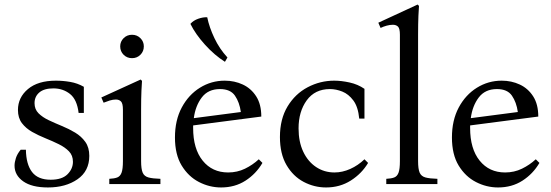

<svg xmlns="http://www.w3.org/2000/svg" viewBox="-20 -810 2425 845"><path d="M191 15Q120 15 82 -12Q44 -39 44 -81Q44 -96 50 -114.5Q56 -133 71 -151H94Q95 -87 121 -53Q147 -19 203 -19Q253 -19 277 -43Q301 -67 301 -98Q301 -126 283.5 -144Q266 -162 238.5 -175.5Q211 -189 180 -201.5Q149 -214 121.5 -229.5Q94 -245 76.5 -268Q59 -291 59 -326Q59 -381 103 -418Q147 -455 226 -455Q257 -455 289 -449.5Q321 -444 349 -428V-313H326Q319 -372 288 -396.5Q257 -421 215 -421Q174 -421 153 -403Q132 -385 132 -356Q132 -329 149.5 -311.5Q167 -294 194.5 -281Q222 -268 252.5 -255.5Q283 -243 310.5 -226.5Q338 -210 355.5 -185.5Q373 -161 373 -124Q373 -57 321 -21Q269 15 191 15Z M601 -101Q601 -66 608 -50Q615 -34 633.5 -29Q652 -24 686 -23V0H461V-23Q483 -24 496 -29Q509 -34 515 -50Q521 -66 521 -101V-327Q521 -355 512.5 -363.5Q504 -372 490 -372Q477 -372 462.5 -367.5Q448 -363 436 -358L426 -381L599 -460L605 -454Q604 -446 602.5 -411Q601 -376 601 -328ZM561 -554Q539 -554 524 -569Q509 -584 509 -606Q509 -627 524 -642Q539 -657 561 -657Q583 -657 598 -642Q613 -627 613 -606Q613 -584 598 -569Q583 -554 561 -554Z M953 15Q902 15 855.5 -9Q809 -33 779.5 -81.5Q750 -130 750 -205Q750 -281 780 -337Q810 -393 860 -424Q910 -455 969 -455Q1012 -455 1048.5 -438Q1085 -421 1107.5 -386Q1130 -351 1130 -297L830 -258Q830 -253 830 -247Q830 -155 872 -103Q914 -51 984 -51Q1024 -51 1058 -67.5Q1092 -84 1119 -109L1135 -93Q1107 -45 1060.5 -15Q1014 15 953 15ZM948 -418Q896 -418 868 -381Q840 -344 833 -290L1040 -317Q1034 -360 1014 -389Q994 -418 948 -418ZM892 -734Q901 -690 923.5 -642.5Q946 -595 981 -557L970 -538Q924 -567 882 -613.5Q840 -660 818 -705Q831 -720 852.5 -727.5Q874 -735 892 -734Z M1415 15Q1363 15 1316.5 -9.5Q1270 -34 1241 -83.5Q1212 -133 1212 -207Q1212 -286 1245.5 -341.5Q1279 -397 1334 -426Q1389 -455 1451 -455Q1482 -455 1518.5 -447Q1555 -439 1584 -419V-288H1561Q1556 -340 1535 -368Q1514 -396 1486.5 -407Q1459 -418 1432 -418Q1366 -418 1330 -368.5Q1294 -319 1294 -245Q1294 -186 1314.5 -142.5Q1335 -99 1371 -75Q1407 -51 1452 -51Q1487 -51 1521.5 -66.5Q1556 -82 1584 -109L1600 -93Q1572 -46 1524 -15.5Q1476 15 1415 15Z M1820 -101Q1820 -66 1827 -50Q1834 -34 1852.5 -29Q1871 -24 1905 -23V0H1680V-23Q1702 -24 1715 -29Q1728 -34 1734 -50Q1740 -66 1740 -101V-657Q1740 -685 1731.5 -693Q1723 -701 1709 -701Q1696 -701 1681.5 -697Q1667 -693 1655 -687L1645 -710L1818 -790L1824 -784Q1823 -776 1821.5 -741Q1820 -706 1820 -658Z M2172 15Q2121 15 2074.5 -9Q2028 -33 1998.5 -81.5Q1969 -130 1969 -205Q1969 -281 1999 -337Q2029 -393 2079 -424Q2129 -455 2188 -455Q2231 -455 2267.5 -438Q2304 -421 2326.5 -386Q2349 -351 2349 -297L2049 -258Q2049 -253 2049 -247Q2049 -155 2091 -103Q2133 -51 2203 -51Q2243 -51 2277 -67.5Q2311 -84 2338 -109L2354 -93Q2326 -45 2279.5 -15Q2233 15 2172 15ZM2167 -418Q2115 -418 2087 -381Q2059 -344 2052 -290L2259 -317Q2253 -360 2233 -389Q2213 -418 2167 -418Z"/></svg>

Font: Bona Nova
Style: Regular
Weight: 400
Designer: Mateusz Machalski
Foundry: Capitalics
Version: Version 4.001; ttfautohint (v1.8.3)